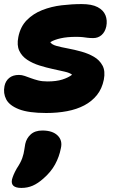

<svg xmlns="http://www.w3.org/2000/svg" viewBox="-27 -545 584 943"><path d="M200 10Q113 10 66 -8.5Q19 -27 3.5 -57Q-12 -87 -5 -122Q0 -147 18 -162Q36 -177 66 -177Q80 -177 94.5 -172Q109 -167 125 -161Q141 -155 160.5 -150Q180 -145 206 -145Q250 -145 279.5 -154.5Q309 -164 327 -178Q317 -187 291 -193Q265 -199 232.5 -206Q200 -213 166.5 -223.5Q133 -234 106.5 -251.5Q80 -269 67.5 -296Q55 -323 63 -363Q73 -414 104.5 -446Q136 -478 180.5 -495.5Q225 -513 275.5 -519Q326 -525 374 -525Q424 -525 452.5 -510Q481 -495 491 -470Q501 -445 495 -415Q489 -388 472 -373Q455 -358 431 -358Q414 -358 403 -359.5Q392 -361 380 -362.5Q368 -364 346 -364Q303 -364 271.5 -357Q240 -350 220 -338Q227 -326 250.5 -319.5Q274 -313 306.5 -307Q339 -301 373 -291.5Q407 -282 434.5 -266Q462 -250 476.5 -223Q491 -196 483 -154Q474 -109 449 -78Q424 -47 387 -27.5Q350 -8 302.5 1Q255 10 200 10ZM78 378Q23 378 32 336Q35 325 40 313Q45 301 55 283Q75 253 82.5 231Q90 209 92 192.5Q94 176 97 162Q103 134 124 115Q145 96 181 96Q231 96 256 120.5Q281 145 272 183Q264 225 243.5 262.5Q223 300 186 332Q159 356 133.5 367Q108 378 78 378Z"/></svg>

Font: Shantell Sans ExtraBold
Style: Italic
Weight: 800
Italic angle: -11°
Designer: Stephen Nixon, Anya Danilova, Shantell Martin
Foundry: Arrow Type
Version: Version 1.011;[c5ecc13dd]